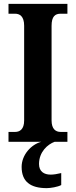

<svg xmlns="http://www.w3.org/2000/svg" viewBox="-20 -734 392 994"><path d="M24 0H194C141 14 92 68 92 130C92 206 137 240 222 240C241 240 279 234 297 224V162C276 167 258 170 242 170C208 170 182 154 182 115C182 52 227 13 263 0H329V-51H294C268 -51 247 -66 247 -111V-600C247 -650 266 -663 294 -663H329V-714H24V-663H58C82 -663 105 -650 105 -601V-110C105 -64 82 -51 58 -51H24Z"/></svg>

Font: Noto Serif Georgian Condensed Bold
Style: Regular
Weight: 700
Width: 3
Designer: Monotype Design Team, Akaki Razmadze
Foundry: Google LLC
Version: Version 2.003